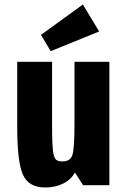

<svg xmlns="http://www.w3.org/2000/svg" viewBox="-20 -818 559 848"><path d="M210 -545H56V-259Q56 -102 81.5 -46Q107 10 179 10Q224 10 258.5 -7Q293 -24 311 -56L347 0H463V-545H309V-273Q309 -164 300 -134.5Q291 -105 256 -105Q241 -105 231.5 -110Q222 -115 217.5 -132.5Q213 -150 211.5 -183Q210 -216 210 -272ZM204 -592 418 -679 346 -798 161 -664Z"/></svg>

Font: Secuela Black
Style: Regular
Weight: 900
Designer: Fernando Haro
Foundry: deFharo
Version: Version 1.704